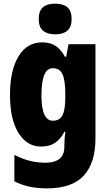

<svg xmlns="http://www.w3.org/2000/svg" viewBox="-20 -796 600 1056"><path d="M211 -563Q255 -563 284.5 -544.5Q314 -526 337 -484H344L357 -553H505V-34Q505 99 441 169.5Q377 240 238 240Q184 240 141 230.5Q98 221 59 201V56Q105 79 145.5 89Q186 99 231 99Q279 99 306.5 78Q334 57 334 10V3Q334 -12 335.5 -33Q337 -54 340 -71H334Q313 -31 283 -10.5Q253 10 206 10Q128 10 81.5 -65Q35 -140 35 -273Q35 -410 82 -486.5Q129 -563 211 -563ZM270 -421Q208 -421 208 -271Q208 -132 271 -132Q308 -132 323.5 -162Q339 -192 339 -256V-283Q339 -355 323.5 -388Q308 -421 270 -421ZM284 -776Q327 -776 350.5 -756Q374 -736 374 -691Q374 -647 350 -627Q326 -607 284 -607Q241 -607 217 -627Q193 -647 193 -691Q193 -736 216 -756Q239 -776 284 -776Z"/></svg>

Font: Noto Sans Telugu Condensed Black
Style: Regular
Weight: 900
Width: 3
Designer: Jelle Bosma - Monotype Design Team
Foundry: Monotype Imaging Inc.
Version: Version 2.005; ttfautohint (v1.8.4.7-5d5b)